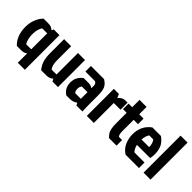

<svg xmlns="http://www.w3.org/2000/svg" viewBox="67 -1558 2567 2567"><g transform="rotate(45 1350.0 -275.0)"><path d="M323 -505H430V150H297V-28Q266 0 213 0H129Q29 -95 29 -262Q29 -338 55 -403.5Q81 -469 124 -511H208Q247 -511 266.5 -503Q286 -495 308 -475ZM201 -104H297V-406H202Q164 -348 164 -258Q164 -167 201 -104Z M693 0H588Q544 -56 528 -112Q512 -168 512 -252V-511H645V-242Q645 -151 681 -105H774V-511H907V0H802L784 -36Q746 0 693 0Z M1234 -231H1127Q1106 -205 1106 -169Q1106 -127 1128 -105H1234ZM1019 -511H1267Q1327 -475 1346 -428.5Q1365 -382 1365 -302V-152Q1365 -69 1369 0H1255L1237 -36Q1198 0 1127 0H1064Q979 -56 979 -162Q979 -267 1066 -328H1160Q1199 -328 1233 -304V-354Q1233 -393 1199 -406H1019Z M1452 0V-511H1547L1572 -457Q1613 -511 1673 -511H1712V-377H1585V0Z M1799 -223V-406H1730V-511H1799V-650H1932V-511H2014V-406H1932V-191Q1932 -130 1953 -105H2014V0H1872Q1846 -24 1830 -49Q1814 -74 1808 -106Q1802 -138 1800.5 -159.5Q1799 -181 1799 -223Z M2302 -406H2227Q2212 -388 2202.5 -356Q2193 -324 2193 -294H2336Q2338 -324 2328 -356.5Q2318 -389 2302 -406ZM2438 -105V0H2184Q2114 -47 2085.5 -116.5Q2057 -186 2057 -257Q2057 -421 2181 -511H2343Q2410 -462 2434 -407Q2458 -352 2458 -281Q2458 -241 2449 -200H2200Q2203 -177 2217.5 -147.5Q2232 -118 2249 -105Z M2657 -700V0H2525V-700Z"/></g></svg>

Font: Jockey One
Style: Regular
Weight: 400
Designer: TypeTogether
Foundry: TypeTogether
Version: Version 1.002